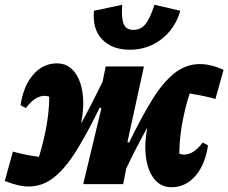

<svg xmlns="http://www.w3.org/2000/svg" viewBox="-44 -770 955 803"><path d="M76 10Q53 10 29 4Q5 -2 -24 -13L10 -136Q31 -130 59.5 -124Q88 -118 119 -114Q140 -183 151 -246.5Q162 -310 162 -366Q112 -382 64 -318L42 -330Q54 -411 95 -458Q136 -505 194 -505Q239 -505 266.5 -470.5Q294 -436 301.5 -379Q309 -322 295 -253Q318 -295 340.5 -339Q363 -383 385 -428L398 -492H558L489 -176L496 -174Q546 -277 591 -350.5Q636 -424 684.5 -463Q733 -502 792 -502Q838 -502 891 -478L857 -356Q838 -362 809 -368Q780 -374 749 -379Q728 -312 717 -248Q706 -184 706 -127Q756 -110 804 -174L826 -162Q814 -81 773 -34Q732 13 673 13Q629 13 601.5 -21Q574 -55 566.5 -112Q559 -169 572 -237Q549 -195 527 -152.5Q505 -110 484 -65L471 0H304L380 -317L373 -320Q322 -215 276.5 -141.5Q231 -68 183 -29Q135 10 76 10ZM499 -562Q425 -562 383.5 -605Q342 -648 349 -725L467 -750Q463 -691 474 -668Q485 -645 514 -645Q544 -645 563.5 -668Q583 -691 602 -750L710 -725Q689 -651 631.5 -606.5Q574 -562 499 -562Z"/></svg>

Font: Piazzolla ExtraBold
Style: Italic
Weight: 800
Italic angle: -11.3°
Designer: Juan Pablo del Peral
Foundry: Huerta Tipografica
Version: Version 1.330